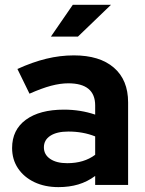

<svg xmlns="http://www.w3.org/2000/svg" viewBox="-20 -758 595 787"><path d="M219.6 9Q163.9 9 120.9 -11.4Q78 -31.9 53.8 -68Q29.6 -104.2 29.6 -151.3Q29.6 -225.9 86.1 -267.2Q142.6 -308.6 242.4 -308.6Q309.8 -308.6 370.1 -288.2V-325.6Q370.1 -416.5 260 -416.5Q227.3 -416.5 189.1 -406.4Q150.9 -396.2 100.9 -374L51.4 -475.3Q113.3 -503.5 169.6 -517.2Q226 -531 282.8 -531Q388.5 -531 446.8 -480.7Q505.1 -430.3 505.1 -338.4V0H370.1V-36.8Q337.6 -12.8 300.6 -1.9Q263.7 9 219.6 9ZM159.9 -154Q159.9 -124.2 185.8 -106.6Q211.6 -89.1 255.5 -89.1Q324.3 -89.1 370.1 -123.5V-198.9Q320.4 -218.8 260.2 -218.8Q213.1 -218.8 186.5 -201.6Q159.9 -184.4 159.9 -154ZM188.6 -607.9 278.3 -738.2H434.8L299.4 -607.9Z"/></svg>

Font: Red Hat Display VF
Style: Regular
Weight: 300
Designer: Pentagram, MCKL
Foundry: Pentagram, MCKL
Version: Version 1.023